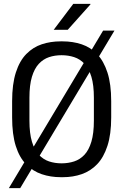

<svg xmlns="http://www.w3.org/2000/svg" viewBox="-20 -911 640 998"><path d="M296 10Q243 10 197 -5.5Q151 -21 116 -56.5Q81 -92 62 -152Q43 -212 43 -301V-385Q43 -474 62.5 -534.5Q82 -595 117 -630.5Q152 -666 197.5 -681Q243 -696 295 -696H305Q359 -696 405 -680.5Q451 -665 485 -629.5Q519 -594 538.5 -534Q558 -474 558 -385V-301Q558 -213 538.5 -153Q519 -93 485 -57.5Q451 -22 405.5 -6Q360 10 307 10ZM300 -62Q335 -62 365.5 -72Q396 -82 419 -106.5Q442 -131 455 -174.5Q468 -218 468 -284V-403Q468 -469 455 -512Q442 -555 419 -579.5Q396 -604 365.5 -614Q335 -624 300 -624Q265 -624 235 -614Q205 -604 182 -579.5Q159 -555 146 -512Q133 -469 133 -403V-284Q133 -218 146 -174.5Q159 -131 182 -106.5Q205 -82 235 -72Q265 -62 300 -62ZM26 67 516 -752H575L85 67ZM259 -756 361 -891H450V-888L332 -756Z"/></svg>

Font: Chivo Mono Medium Light
Style: Regular
Weight: 300
Monospace: yes
Version: Version 1.008